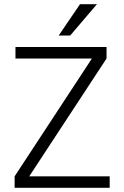

<svg xmlns="http://www.w3.org/2000/svg" viewBox="-20 -899 595 919"><path d="M505 0H50V-55L420 -619H54V-674H490V-619L120 -55H505ZM316 -729H261L363 -879H444Z"/></svg>

Font: Hind Madurai Light
Style: Regular
Weight: 300
Designer: Jyotish Sonowal
Foundry: Indian Type Foundry
Version: Version 1.001;PS 1.0;hotconv 1.0.86;makeotf.lib2.5.63406; tt